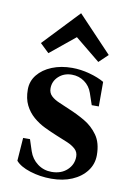

<svg xmlns="http://www.w3.org/2000/svg" viewBox="-89 -836 634 909"><g transform="rotate(10 228.0 -381.0)"><path d="M222 17Q168 17 119.5 1.5Q71 -14 50 -39L58 -150H91L109 -95Q121 -59 150.5 -37Q180 -15 218 -15Q264 -15 292.5 -41.5Q321 -68 321 -106Q321 -128 306 -142Q291 -156 266.5 -166.5Q242 -177 214 -188Q184 -200 153 -215Q122 -230 96.5 -252Q71 -274 55.5 -305Q40 -336 40 -380Q40 -420 65 -451Q90 -482 133 -499.5Q176 -517 230 -517Q271 -517 313.5 -505.5Q356 -494 385 -477V-359H351L332 -415Q321 -447 294.5 -466Q268 -485 234 -485Q196 -485 170.5 -461.5Q145 -438 145 -404Q145 -382 159.5 -368Q174 -354 198 -344Q222 -334 249 -322Q288 -306 326 -284Q364 -262 390 -225.5Q416 -189 416 -130Q416 -87 390.5 -53.5Q365 -20 321.5 -1.5Q278 17 222 17ZM106 -566 63 -607 226 -779 389 -607 346 -566 226 -664Z"/></g></svg>

Font: Wittgenstein SemiBold
Style: Regular
Weight: 600
Designer: Jörg Drees
Foundry: Jörg Drees
Version: Version 1.500